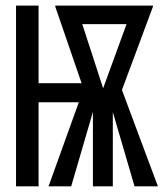

<svg xmlns="http://www.w3.org/2000/svg" viewBox="-20 -658 590 678"><path d="M520 -638.2H175.3V-634.3L268.1 -364.3H116.2V-638.2H36.6V0H116.2V-296.9H258.3L151.4 0H231.4L308.1 -262.7V0H378.4V-262.2L455.1 0H537.6L410.6 -340.3L520 -634.3ZM270.5 -572.8H426.8L344.2 -346.2Z"/></svg>

Font: CodeNewRoman Nerd Font Mono
Style: Regular
Weight: 400
Monospace: yes
Designer: Sam Radian
Foundry: Code New Roman
Version: Version 2.00 November 29, 2014;Nerd Fonts 3.2.1